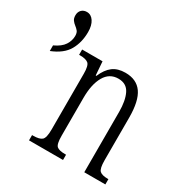

<svg xmlns="http://www.w3.org/2000/svg" viewBox="-165 -846 941 978"><g transform="rotate(30 305.5 -357.0)"><path d="M139 0V-31H146Q182 -31 196.5 -43.5Q211 -56 211 -105V-433Q211 -481 196.5 -493Q182 -505 147 -505H142V-536H262L268 -456H272Q291 -501 319.5 -522.5Q348 -544 393 -544Q459 -544 491 -498.5Q523 -453 523 -355V-105Q523 -56 536.5 -43.5Q550 -31 584 -31H588V0H464V-355Q464 -421 444.5 -460.5Q425 -500 377 -500Q325 -500 298 -453Q271 -406 271 -326V-103Q271 -54 284.5 -42.5Q298 -31 333 -31H339V0ZM3 -480Q44 -499 60.5 -524.5Q77 -550 77 -578Q77 -597 69 -606.5Q61 -616 51 -623.5Q41 -631 33 -641.5Q25 -652 25 -670Q25 -690 37 -702Q49 -714 68 -714Q93 -714 108.5 -690.5Q124 -667 124 -628Q124 -567 97.5 -520.5Q71 -474 3 -447Z"/></g></svg>

Font: Noto Serif ExtraCondensed Light
Style: Regular
Weight: 300
Width: 2
Designer: Monotype Design Team
Foundry: Monotype Imaging Inc.
Version: Version 2.014; ttfautohint (v1.8.4.7-5d5b)